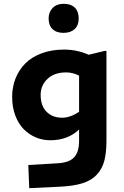

<svg xmlns="http://www.w3.org/2000/svg" viewBox="-20 -751 654 1010"><path d="M235.8 -653.8Q235.8 -688 257.3 -709.5Q278.8 -731 314.9 -731Q353 -731 373.5 -710.9Q394 -690.9 394 -653.8Q394 -617.7 372.6 -597.9Q351.1 -578.1 314 -578.1Q276.9 -578.1 256.3 -597.9Q235.8 -617.7 235.8 -653.8ZM43.9 -241.2Q43.9 -293.9 62 -339.1Q80.1 -384.3 113.8 -418Q147.5 -451.7 200 -470.9Q252.4 -490.2 316.9 -490.2Q384.8 -490.2 446.8 -462.9L528.8 -482.9H540V-13.2Q540 50.3 529.3 92.8Q518.6 135.3 491 166Q463.4 196.8 416.5 212.2Q369.6 227.5 297.9 231L133.8 238.8L128.9 117.2L283.2 107.9Q344.2 104.5 370.1 76.4Q396 48.3 396 -9.8V-69.8Q336.9 -13.2 244.1 -13.2Q204.1 -13.2 168.2 -28.3Q132.3 -43.5 104.5 -71.8Q76.7 -100.1 60.3 -143.8Q43.9 -187.5 43.9 -241.2ZM193.8 -252Q193.8 -194.8 224.6 -163.3Q255.4 -131.8 307.1 -131.8Q350.1 -131.8 396 -163.1V-353Q363.8 -370.1 328.1 -370.1Q265.6 -370.1 229.7 -335.9Q193.8 -301.8 193.8 -252Z"/></svg>

Font: IntelOne Mono Bold
Style: Regular
Weight: 700
Designer: Fred Shallcrass
Foundry: Frere-Jones Type LLC
Version: Version 1.200;hotconv 1.1.0;makeotfexe 2.6.0;FJTRelease1.2